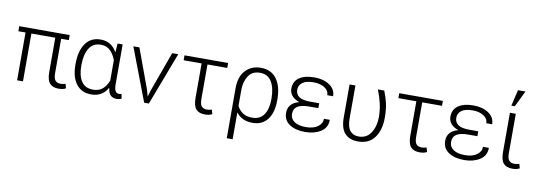

<svg xmlns="http://www.w3.org/2000/svg" viewBox="-68 -1223 5290 1890"><g transform="rotate(10 2577.5 -278.5)"><path d="M543.9 -478H467.3V-133.8Q467.3 -81.1 485.6 -60.8Q503.9 -40.5 538.1 -40.5Q551.3 -40.5 562.3 -42.5Q573.2 -44.4 586.9 -48.8L599.1 -5.4Q582 3.4 564.9 6.8Q547.9 10.3 527.3 10.3Q466.3 10.3 437.5 -23.2Q408.7 -56.6 408.7 -136.2V-478H169.9V0H111.3V-478H39.6V-528.3H543.9Z M1073.2 -528.3V-133.8Q1073.2 -82 1085.9 -62.3Q1098.6 -42.5 1122.6 -42.5Q1128.9 -42.5 1134.3 -43.5Q1139.6 -44.4 1147 -46.4L1155.3 -1Q1143.6 5.4 1132.3 7.8Q1121.1 10.3 1107.4 10.3Q1067.9 10.3 1045.9 -11.7Q1023.9 -33.7 1017.6 -83.5L1016.1 -84Q990.2 -38.1 949.7 -13.9Q909.2 10.3 851.6 10.3Q754.9 10.3 702.4 -59.3Q649.9 -128.9 649.9 -249.5V-259.8Q649.9 -388.7 702.4 -463.4Q754.9 -538.1 852.5 -538.1Q909.2 -538.1 949.2 -512.9Q989.3 -487.8 1014.6 -440.4H1016.1L1022.9 -528.3ZM708.5 -249.5Q708.5 -151.9 746.1 -95.5Q783.7 -39.1 862.3 -39.1Q920.4 -39.1 956.8 -69.8Q993.2 -100.6 1014.6 -156.7V-359.9Q993.7 -418 957.3 -453.1Q920.9 -488.3 863.3 -488.3Q784.7 -488.3 746.6 -425.5Q708.5 -362.8 708.5 -259.8Z M1386.2 -132.3 1404.3 -67.9H1405.8L1424.8 -132.3L1568.4 -528.3H1628.9L1428.2 0H1381.3L1180.2 -528.3H1240.7Z M2127.4 -479H1929.7V-133.8Q1929.7 -81.1 1948 -60.8Q1966.3 -40.5 2000.5 -40.5Q2013.7 -40.5 2024.7 -42.5Q2035.6 -44.4 2049.3 -48.8L2061.5 -5.4Q2044.4 3.4 2027.3 6.8Q2010.3 10.3 1989.7 10.3Q1928.7 10.3 1899.9 -23.2Q1871.1 -56.6 1871.1 -136.2V-479H1691.4V-528.3H2127.4Z M2667 -249.5Q2667 -128.4 2614.7 -59.3Q2562.5 9.8 2466.3 9.8Q2410.6 9.8 2370.1 -9Q2329.6 -27.8 2302.7 -64L2301.3 -63.5V203.1H2242.7V-292.5H2243.2L2242.7 -296.9Q2242.7 -413.1 2301.5 -475.6Q2360.4 -538.1 2454.6 -538.1Q2557.6 -538.1 2612.3 -463.9Q2667 -389.6 2667 -259.8ZM2608.4 -259.8Q2608.4 -362.8 2570.6 -425.5Q2532.7 -488.3 2454.6 -488.3Q2375.5 -488.3 2338.4 -429.4Q2301.3 -370.6 2301.3 -291V-131.3Q2322.3 -87.9 2359.1 -63.7Q2396 -39.6 2453.1 -39.6Q2531.2 -39.6 2569.8 -95.9Q2608.4 -152.3 2608.4 -249.5Z M2774.4 -145Q2774.4 -193.4 2801.3 -224.6Q2828.1 -255.9 2881.8 -270.5V-272Q2834.5 -288.1 2809.1 -318.4Q2783.7 -348.6 2783.7 -387.7Q2783.7 -460.4 2838.1 -498.5Q2892.6 -536.6 2990.7 -536.6Q3081.1 -536.6 3141.4 -495.6Q3201.7 -454.6 3201.7 -385.7H3143.6Q3143.6 -431.2 3100.1 -459.2Q3056.6 -487.3 2990.7 -487.3Q2915.5 -487.3 2879.2 -460Q2842.8 -432.6 2842.8 -388.7Q2842.8 -342.8 2877.4 -318.4Q2912.1 -293.9 2988.8 -293.9H3079.1V-245.1H2988.8Q2909.7 -245.1 2871.6 -220.9Q2833.5 -196.8 2833.5 -144Q2833.5 -96.2 2874.3 -68.1Q2915 -40 2990.7 -40Q3063.5 -40 3107.7 -71.5Q3151.9 -103 3151.9 -151.4H3210.4Q3210.4 -71.8 3146 -31.5Q3081.5 8.8 2990.7 8.8Q2892.6 8.8 2833.5 -31.5Q2774.4 -71.8 2774.4 -145Z M3399.9 -528.3V-197.8Q3399.9 -114.3 3430.9 -76.7Q3461.9 -39.1 3517.6 -39.1Q3598.1 -39.1 3639.9 -104.7Q3681.6 -170.4 3681.6 -263.7Q3680.7 -333.5 3665.8 -397.7Q3650.9 -461.9 3624.5 -528.3H3688Q3712.4 -468.8 3726.1 -408.4Q3739.7 -348.1 3739.7 -264.6Q3739.7 -141.6 3683.8 -65.7Q3627.9 10.3 3520 10.3Q3433.6 10.3 3387.5 -39.8Q3341.3 -89.8 3341.3 -198.7V-528.3Z M4273.9 -479H4076.2V-133.8Q4076.2 -81.1 4094.5 -60.8Q4112.8 -40.5 4147 -40.5Q4160.2 -40.5 4171.1 -42.5Q4182.1 -44.4 4195.8 -48.8L4208 -5.4Q4190.9 3.4 4173.8 6.8Q4156.7 10.3 4136.2 10.3Q4075.2 10.3 4046.4 -23.2Q4017.6 -56.6 4017.6 -136.2V-479H3837.9V-528.3H4273.9Z M4364.3 -145Q4364.3 -193.4 4391.1 -224.6Q4418 -255.9 4471.7 -270.5V-272Q4424.3 -288.1 4398.9 -318.4Q4373.5 -348.6 4373.5 -387.7Q4373.5 -460.4 4428 -498.5Q4482.4 -536.6 4580.6 -536.6Q4670.9 -536.6 4731.2 -495.6Q4791.5 -454.6 4791.5 -385.7H4733.4Q4733.4 -431.2 4689.9 -459.2Q4646.5 -487.3 4580.6 -487.3Q4505.4 -487.3 4469 -460Q4432.6 -432.6 4432.6 -388.7Q4432.6 -342.8 4467.3 -318.4Q4502 -293.9 4578.6 -293.9H4668.9V-245.1H4578.6Q4499.5 -245.1 4461.4 -220.9Q4423.3 -196.8 4423.3 -144Q4423.3 -96.2 4464.1 -68.1Q4504.9 -40 4580.6 -40Q4653.3 -40 4697.5 -71.5Q4741.7 -103 4741.7 -151.4H4800.3Q4800.3 -71.8 4735.8 -31.5Q4671.4 8.8 4580.6 8.8Q4482.4 8.8 4423.3 -31.5Q4364.3 -71.8 4364.3 -145Z M5002.9 -527.8V-133.8Q5002.9 -81.1 5021.2 -60.8Q5039.6 -40.5 5073.7 -40.5Q5086.9 -40.5 5097.9 -42.5Q5108.9 -44.4 5122.6 -48.8L5134.8 -5.4Q5117.7 3.4 5100.6 6.8Q5083.5 10.3 5063 10.3Q5002 10.3 4973.1 -23.2Q4944.3 -56.6 4944.3 -136.2V-527.8ZM4983.9 -760.3H5058.6L4980.5 -599.6H4945.8Z"/></g></svg>

Font: Franko
Style: Light
Weight: 300
Designer: Google
Version: Version 1.200310; 2013